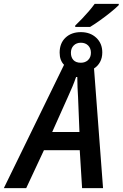

<svg xmlns="http://www.w3.org/2000/svg" viewBox="-80 -978 638 998"><path d="M-60.1 0 252.9 -641.1Q241.7 -652.3 235.8 -668.2Q230 -684.1 230 -704.1Q230 -753.4 260.5 -782.2Q291 -811 340.3 -811Q389.2 -811 420.4 -781.7Q451.7 -752.4 451.7 -705.6Q451.7 -676.8 439.9 -655.5Q428.2 -634.3 408.7 -622.1L455.6 0H346.7L334.5 -197.3H148.4L56.2 0ZM191.4 -292H333L325.7 -473.6Q324.2 -496.6 323 -524.2Q321.8 -551.8 321.8 -577.6H315.4Q307.1 -553.2 296.4 -527.6Q285.6 -502 274.9 -478.5ZM340.3 -651.9Q363.3 -651.9 377.9 -666Q392.6 -680.2 392.6 -703.6Q392.6 -727.1 378.2 -741.5Q363.8 -755.9 340.3 -755.9Q317.4 -755.9 303 -741.5Q288.6 -727.1 288.6 -703.6Q288.6 -680.2 301.5 -666Q314.5 -651.9 340.3 -651.9ZM311 -837.9V-845.2Q328.1 -861.3 346.2 -880.4Q364.3 -899.4 381.6 -919.4Q398.9 -939.5 412.1 -958H537.6L537.1 -951.2Q521 -935.1 494.4 -913.6Q467.8 -892.1 439.2 -871.8Q410.6 -851.6 388.2 -837.9Z"/></svg>

Font: Open Sans SemiCondensed SemiBold
Style: Italic
Weight: 600
Width: 4
Italic angle: -12°
Designer: Monotype Design Team
Foundry: Monotype Imaging Inc.
Version: Version 3.000